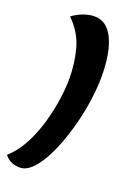

<svg xmlns="http://www.w3.org/2000/svg" viewBox="-186 -870 778 1096"><g transform="rotate(20 202.5 -322.5)"><path d="M84 156Q56 156 32.5 146.5Q9 137 -10 113Q42 66 77.5 -1.5Q113 -69 134.5 -144.5Q156 -220 166 -291Q176 -362 176 -414Q176 -511 152.5 -597Q129 -683 58 -753Q95 -779 128 -790Q161 -801 190 -801Q243 -801 277 -762Q311 -723 328 -654Q345 -585 345 -494Q345 -427 335 -353Q325 -279 306.5 -206Q288 -133 263.5 -68Q239 -3 210 47.5Q181 98 149 127Q117 156 84 156Z"/></g></svg>

Font: Lemon
Style: Regular
Weight: 400
Designer: Eduardo Rodriguez Tunni
Foundry: Eduardo Rodriguez Tunni
Version: Version 1.003; ttfautohint (v1.8.4.7-5d5b);gftools[0.9.24]